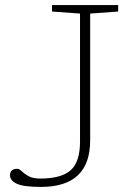

<svg xmlns="http://www.w3.org/2000/svg" viewBox="-20 -727 526 757"><path d="M335.5 -173.5Q335.5 10 141.5 10Q73.5 10 46.5 -2.5Q19.5 -15 19.5 -36Q19.5 -61.5 48.5 -61.5Q56 -61.5 65.5 -52Q75 -42.5 92 -32.8Q109 -23 138.5 -23Q222 -23 258.8 -56Q295.5 -89 295.5 -168.5V-673.5L185 -681.5V-707H446V-681.5L335.5 -673.5Z"/></svg>

Font: Newsreader Caption ExtraLight
Style: Regular
Weight: 275
Designer: Hugues Gentile
Foundry: Production Type
Version: Version 1.001